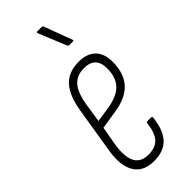

<svg xmlns="http://www.w3.org/2000/svg" viewBox="-229 -724 765 765"><g transform="rotate(-45 153.5 -341.5)"><path d="M134 6Q76 6 50.5 -33.5Q25 -73 36 -146L68 -344Q80 -418 112 -452.5Q144 -487 201 -487Q247 -487 272 -462.5Q297 -438 297 -391Q297 -327 264 -290Q231 -253 161 -243L85 -231L70 -146Q62 -86 78.5 -57Q95 -28 136 -28Q176 -28 196 -50Q216 -72 221 -121Q222 -126 227 -126H248Q255 -126 254 -120Q247 -56 218 -25Q189 6 134 6ZM90 -264 155 -274Q211 -283 237 -310.5Q263 -338 263 -388Q263 -454 198 -454Q157 -454 134 -427.5Q111 -401 102 -342ZM221 -560Q219 -560 217.5 -561.5Q216 -563 214 -566L166 -683Q165 -685 166 -687Q167 -689 170 -689H194Q198 -689 199.5 -688Q201 -687 202 -684L246 -566Q247 -563 246 -561.5Q245 -560 241 -560Z"/></g></svg>

Font: Sofia Sans Extra Condensed ExtraLight
Style: Italic
Weight: 250
Italic angle: -9°
Version: Version 4.100